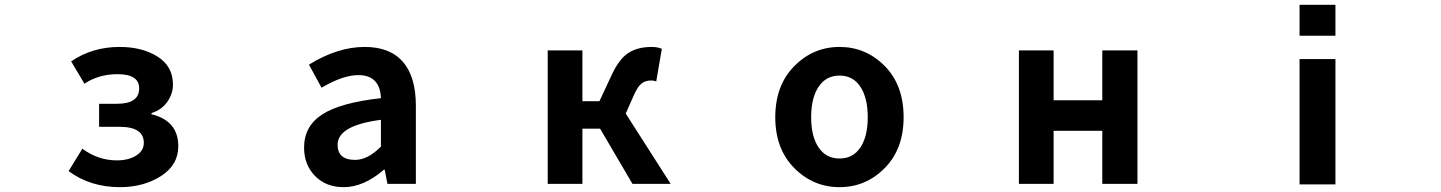

<svg xmlns="http://www.w3.org/2000/svg" viewBox="-20 -771 6040 805"><path d="M483.4 13.7Q358.4 13.7 267.6 -53.7L325.2 -147.5Q391.6 -98.6 469.7 -98.6Q518.6 -98.6 550.8 -118.7Q583 -138.7 583 -171.9Q583 -239.3 481.4 -239.3H395.5V-335.9H470.7Q563.5 -335.9 563.5 -400.4Q563.5 -460 472.7 -460Q393.6 -460 334 -419.9L278.3 -513.7Q367.2 -574.2 481.4 -574.2Q576.2 -574.2 640.6 -533.7Q705.1 -493.2 705.1 -416Q705.1 -377.9 681.6 -344.2Q658.2 -310.5 615.2 -296.9V-292Q727.5 -264.6 727.5 -158.2Q727.5 -79.1 654.8 -32.7Q582 13.7 483.4 13.7Z M1420.9 13.7Q1346.7 13.7 1300.8 -33.2Q1254.9 -80.1 1254.9 -152.3Q1254.9 -242.2 1331.5 -291.5Q1408.2 -340.8 1577.1 -359.4Q1573.2 -456.1 1482.4 -456.1Q1418 -456.1 1328.1 -403.3L1275.4 -500Q1395.5 -574.2 1508.8 -574.2Q1615.2 -574.2 1669.4 -511.7Q1723.6 -449.2 1723.6 -327.1V0H1604.5L1592.8 -59.6H1589.8Q1504.9 13.7 1420.9 13.7ZM1468.8 -100.6Q1521.5 -100.6 1577.1 -156.2V-268.6Q1395.5 -245.1 1395.5 -164.1Q1395.5 -100.6 1468.8 -100.6Z M2603.5 -294.9 2792 0H2631.8L2496.1 -231.4H2421.9V0H2276.4V-559.6H2421.9V-346.7H2493.2L2543.9 -455.1Q2575.2 -523.4 2614.3 -548.8Q2653.3 -574.2 2712.9 -574.2Q2736.3 -574.2 2754.9 -566.4L2731.4 -429.7Q2719.7 -433.6 2710.9 -433.6Q2686.5 -433.6 2670.4 -421.4Q2654.3 -409.2 2637.7 -372.1Z M3230.5 -279.3Q3230.5 -413.1 3310.1 -493.7Q3389.6 -574.2 3500 -574.2Q3610.4 -574.2 3689.5 -494.1Q3768.6 -414.1 3768.6 -279.3Q3768.6 -146.5 3689.5 -66.4Q3610.4 13.7 3500 13.7Q3389.6 13.7 3310.1 -66.4Q3230.5 -146.5 3230.5 -279.3ZM3618.2 -279.3Q3618.2 -360.4 3587.4 -407.2Q3556.6 -454.1 3500 -454.1Q3443.4 -454.1 3412.1 -407.2Q3380.9 -360.4 3380.9 -279.3Q3380.9 -199.2 3412.1 -152.8Q3443.4 -106.4 3500 -106.4Q3556.6 -106.4 3587.4 -152.8Q3618.2 -199.2 3618.2 -279.3Z M4252 0V-559.6H4397.5V-350.6H4601.6V-559.6H4749V0H4601.6V-222.7H4397.5V0Z M5428.7 -621.1V-751H5579.1V-621.1ZM5428.7 2V-523.4H5579.1V2Z"/></svg>

Font: GenEi Gothic M Regular
Style: Bold
Weight: 700
Designer: o_tamon (Modified); [Source Han Sans]
Ryoko NISHIZUKA  (kana & ideographs); Paul D. Hunt (Latin, Greek & Cyrillic); Wenl
Version: Version 1.1a;Original Version 1.004